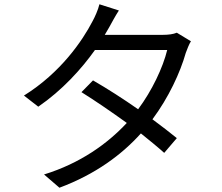

<svg xmlns="http://www.w3.org/2000/svg" viewBox="-20 -834 1040 898"><path d="M536 -785 445 -814C439 -788 423 -753 413 -735C366 -644 264 -494 92 -387L159 -335C271 -412 360 -510 424 -600H762C742 -518 691 -410 626 -323C556 -372 481 -420 415 -458L361 -403C425 -363 501 -311 573 -259C483 -162 355 -70 186 -18L258 44C427 -19 550 -111 639 -210C680 -177 718 -146 748 -119L807 -188C775 -214 735 -245 693 -276C769 -378 823 -495 849 -587C855 -603 864 -627 873 -641L807 -681C790 -674 768 -671 741 -671H470L491 -707C501 -725 519 -759 536 -785Z"/></svg>

Font: Noto Sans KR
Style: Regular
Weight: 400
Designer: Ryoko NISHIZUKA 西塚涼子 (kana, bopomofo & ideographs); Paul D. Hunt (Latin, Greek & Cyrillic); Sandoll Communications 산돌커뮤니
Foundry: Adobe
Version: Version 2.004;hotconv 1.0.118;makeotfexe 2.5.65603